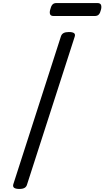

<svg xmlns="http://www.w3.org/2000/svg" viewBox="-20 -1225 685 1259"><path d="M107 14Q84 14 73.5 7Q63 0 67 -16L380 -988Q385 -1002 397.5 -1008.5Q410 -1015 432 -1015Q455 -1015 465 -1008Q475 -1001 470 -985L157 -14Q153 0 141 7Q129 14 107 14ZM332 -1120Q313 -1120 308.5 -1131.5Q304 -1143 309 -1161Q314 -1183 323 -1194Q332 -1205 350 -1205H618Q638 -1205 642.5 -1192.5Q647 -1180 642 -1161Q637 -1140 628 -1130Q619 -1120 601 -1120Z"/></svg>

Font: Playwrite MX
Style: Regular
Weight: 400
Designer: Veronika Burian, José Scaglione
Foundry: TypeTogether
Version: Version 1.002